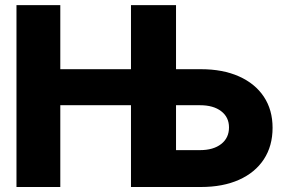

<svg xmlns="http://www.w3.org/2000/svg" viewBox="-20 -748 1135 768"><path d="M45.9 0V-727.5H221.2V-471.2H503.9V-727.5H684.1V-471.2H783.7Q871.6 -471.2 936 -442.4Q1000.5 -413.6 1035.4 -361.1Q1070.3 -308.6 1070.3 -236.8Q1070.3 -164.1 1035.4 -110.8Q1000.5 -57.6 936 -28.8Q871.6 0 783.7 0H503.9V-327.1H221.2V0ZM684.1 -327.1V-147.5H780.3Q833.5 -147.5 864.7 -171.9Q896 -196.3 896 -238.3Q896 -279.3 864.7 -303.2Q833.5 -327.1 780.3 -327.1Z"/></svg>

Font: Inter Display Extra Bold
Style: Regular
Weight: 800
Designer: Rasmus Andersson
Foundry: rsms
Version: Version 4.000;git-4fc901f